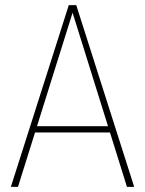

<svg xmlns="http://www.w3.org/2000/svg" viewBox="-20 -731 568 751"><path d="M266.6 -689.9 50.3 0H22.5L249 -710.9H272.5ZM476.6 0 261.2 -689.9 256.3 -710.9H278.3L504.9 0ZM416 -237.3V-212.9H111.8V-237.3Z"/></svg>

Font: Roboto Condensed Thin
Style: Regular
Weight: 250
Width: 3
Designer: Christian Robertson
Foundry: Google
Version: Version 3.009; 2024